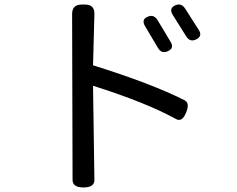

<svg xmlns="http://www.w3.org/2000/svg" viewBox="-20 -781 1040 844"><path d="M628 -707Q656 -720 673 -692L730 -597Q747 -569 718 -556Q690 -543 674 -571L617 -667Q601 -695 628 -707ZM749 -757Q777 -770 794 -743L854 -649Q871 -622 843 -608Q815 -594 798 -622L739 -716Q722 -744 749 -757ZM299 10 297 -719Q297 -761 339 -761H354Q396 -761 395 -719L389 -494Q645 -414 790 -341Q816 -329 798 -286Q781 -244 755 -257Q623 -330 389 -404L395 10Q395 43 347 43Q299 43 299 10Z"/></svg>

Font: Swei Gothic CJK TC Regular
Style: Regular
Weight: 400
Version: Version 2.129